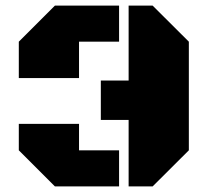

<svg xmlns="http://www.w3.org/2000/svg" viewBox="-20 -668 743 688"><path d="M406.7 -518.6H263.2V-388.2H47.4V-518.6L176.8 -647.9H406.7ZM440.9 -379.4V-647.9H526.9L656.7 -518.6V-129.4L526.9 0H440.9V-238.3H341.3V-379.4ZM406.7 0H176.8L47.4 -129.4V-224.1H263.2V-129.4H406.7Z"/></svg>

Font: Black Ops One [rus by aLiNcE]
Style: Regular
Weight: 400
Designer: James Grieshaber
Foundry: James Grieshaber
Version: Version 1.002;May 25, 2024;FontCreator 13.0.0.2680 64-bit